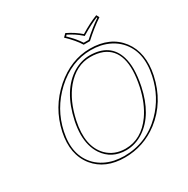

<svg xmlns="http://www.w3.org/2000/svg" viewBox="-182 -974 1122 1146"><g transform="rotate(-30 379.0 -401.0)"><path d="M749 -329.1Q713.9 -164.6 590.3 -69.3Q486.3 9.8 356.9 9.8Q222.7 9.8 151.4 -77.1Q78.1 -168 107.9 -310.1Q140.1 -460.4 255.9 -561.5Q367.7 -657.7 498 -658.2Q637.7 -658.2 709 -564.9Q778.8 -472.2 749 -329.1ZM475.6 -613.8Q377.9 -613.8 303.7 -525.9Q240.7 -450.2 214.4 -327.1Q180.2 -165.5 259.8 -84Q310.1 -34.2 386.2 -34.2Q496.1 -34.2 571.3 -139.6Q620.1 -209.5 642.1 -310.1Q691.9 -544.9 559.1 -599.6Q522.5 -613.8 475.6 -613.8ZM479 -696.8Q452.1 -741.2 398.4 -792L418.5 -812Q473.1 -785.2 511.7 -751Q577.1 -791 631.8 -812L642.1 -792Q584.5 -753.9 522 -696.8ZM739.3 -331.1Q772.5 -486.3 686.5 -576.2Q638.2 -625.5 564 -641.6Q532.2 -647.9 498 -647.9Q364.3 -647.9 252.4 -544.9Q147.5 -446.8 117.7 -308.1Q85 -155.3 172.9 -67.9Q220.2 -22 291 -6.8Q322.8 -0.5 356.9 0Q511.7 0 622.6 -111.3Q711.4 -200.7 739.3 -331.1ZM475.6 -624Q617.2 -624 653.8 -504.9Q665 -467.3 665 -421.9Q664.6 -370.1 651.9 -308.1Q615.2 -134.8 506.8 -62Q450.2 -24.4 386.2 -23.9Q285.6 -23.9 232.4 -102.5Q194.8 -159.2 194.8 -241.2Q195.3 -283.2 204.6 -329.1Q245.1 -520.5 366.2 -592.8Q419.4 -623.5 475.6 -624ZM484.9 -707H518.6Q576.7 -759.8 629.4 -795.4L627 -799.3Q575.7 -778.3 516.6 -742.7L510.3 -738.8L504.9 -743.7Q468.8 -775.9 420.4 -799.8L412.6 -792Q459.5 -747.1 484.9 -707Z"/></g></svg>

Font: Linux Biolinum Outline O
Style: Italic
Weight: 400
Italic angle: -12°
Designer: Philipp H. Poll
Foundry: Philipp H. Poll
Version: Version 0.6.2